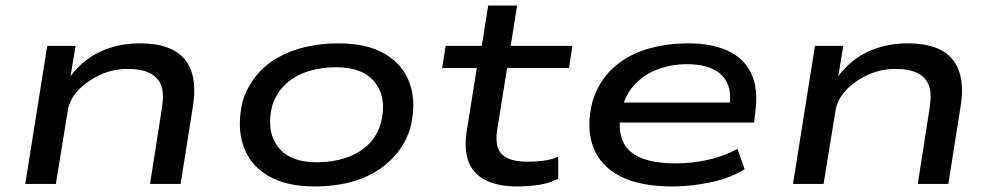

<svg xmlns="http://www.w3.org/2000/svg" viewBox="-20 -662 3580 691"><path d="M71 0 150 -497H252L234 -388Q280 -449 344 -477.5Q408 -506 483 -506Q558 -506 604 -481.5Q650 -457 668 -407.5Q686 -358 675 -284L630 0H520L563 -275Q571 -325 560 -354.5Q549 -384 519 -399Q489 -414 439 -414Q386 -414 339 -392Q292 -370 261 -336.5Q230 -303 224 -264L181 0Z M1113 9Q1007 9 942 -31Q877 -71 854.5 -141Q832 -211 854 -300Q871 -352 903 -390.5Q935 -429 979.5 -454.5Q1024 -480 1079.5 -493Q1135 -506 1198 -506Q1303 -506 1368 -466.5Q1433 -427 1456 -358Q1479 -289 1456 -199Q1439 -147 1407 -108.5Q1375 -70 1331 -43.5Q1287 -17 1232 -4Q1177 9 1113 9ZM1120 -78Q1176 -78 1222 -93Q1268 -108 1301.5 -138Q1335 -168 1350 -216Q1374 -305 1331.5 -362.5Q1289 -420 1190 -420Q1136 -420 1089.5 -405.5Q1043 -391 1009.5 -360.5Q976 -330 960 -283Q937 -193 979 -135.5Q1021 -78 1120 -78Z M1842 9Q1773 9 1728.5 -13Q1684 -35 1667 -78.5Q1650 -122 1659 -186L1696 -417H1571L1584 -497H1714L1737 -642H1841L1818 -497H2040L2028 -417H1805L1769 -193Q1760 -131 1787.5 -105.5Q1815 -80 1880 -80Q1908 -80 1935.5 -83.5Q1963 -87 1989 -98V-19Q1959 -3 1921.5 3Q1884 9 1842 9Z M2399 9Q2283 9 2211.5 -28Q2140 -65 2114.5 -134Q2089 -203 2112 -296Q2134 -367 2182.5 -413.5Q2231 -460 2301.5 -483Q2372 -506 2459 -506Q2540 -506 2598 -480Q2656 -454 2683 -399Q2710 -344 2698 -255L2694 -221H2185L2196 -293H2632L2604 -269Q2614 -327 2597.5 -362.5Q2581 -398 2543.5 -414.5Q2506 -431 2452 -431Q2395 -431 2344.5 -411.5Q2294 -392 2259.5 -352.5Q2225 -313 2215 -253L2214 -251Q2204 -192 2222 -152.5Q2240 -113 2287.5 -93.5Q2335 -74 2413 -74Q2470 -74 2527 -86.5Q2584 -99 2634 -126L2660 -53Q2611 -22 2540.5 -6.5Q2470 9 2399 9Z M2834 0 2913 -497H3015L2997 -388Q3043 -449 3107 -477.5Q3171 -506 3246 -506Q3321 -506 3367 -481.5Q3413 -457 3431 -407.5Q3449 -358 3438 -284L3393 0H3283L3326 -275Q3334 -325 3323 -354.5Q3312 -384 3282 -399Q3252 -414 3202 -414Q3149 -414 3102 -392Q3055 -370 3024 -336.5Q2993 -303 2987 -264L2944 0Z"/></svg>

Font: Nunito Sans 7pt Expanded Medium
Style: Italic
Weight: 500
Width: 7
Italic angle: -9°
Designer: Vernon Adams
Foundry: Vernon Adams
Version: Version 3.101;gftools[0.9.27]